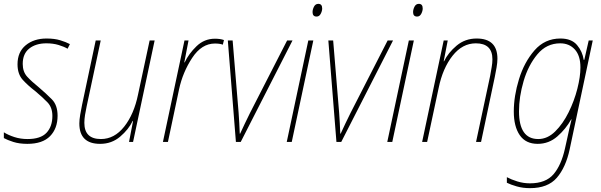

<svg xmlns="http://www.w3.org/2000/svg" viewBox="-22 -737 3121 997"><path d="M120 10Q199 10 238 -30Q277 -70 277 -136Q277 -191 247.5 -221Q218 -251 178 -285Q143 -313 119.5 -338.5Q96 -364 96 -405Q96 -458 130 -485Q164 -512 219 -512Q254 -512 282 -503.5Q310 -495 329 -484L341 -508Q320 -519 290.5 -528Q261 -537 220 -537Q154 -537 111.5 -502Q69 -467 69 -403Q69 -352 96.5 -322Q124 -292 162 -263Q199 -232 224.5 -205.5Q250 -179 250 -135Q250 -80 219.5 -47.5Q189 -15 121 -15Q84 -15 52 -25.5Q20 -36 -2 -50V-20Q16 -10 47 0Q78 10 120 10Z M498 10Q558 10 602 -27.5Q646 -65 667 -109H669L648 0H669L781 -527H755L695 -247Q674 -144 623 -79.5Q572 -15 502 -15Q416 -15 416 -99Q416 -118 419.5 -140Q423 -162 428 -185L501 -527H475L404 -192Q399 -168 394.5 -141.5Q390 -115 390 -96Q390 10 498 10Z M824 0H850L908 -274Q927 -362 976 -436.5Q1025 -511 1094 -511Q1120 -511 1135 -505L1141 -529Q1122 -536 1094 -536Q1039 -536 998.5 -497Q958 -458 937 -413H935L957 -527H936Z M1203 0H1228L1497 -527H1469L1276 -150Q1261 -120 1249 -94.5Q1237 -69 1225 -43H1223Q1222 -72 1220.5 -97Q1219 -122 1217 -152L1186 -527H1161Z M1622 -651Q1636 -651 1643.5 -665.5Q1651 -680 1651 -693Q1651 -717 1631 -717Q1616 -717 1608.5 -702.5Q1601 -688 1601 -674Q1601 -651 1622 -651ZM1467 0H1493L1605 -527H1579Z M1725 0H1750L2019 -527H1991L1798 -150Q1783 -120 1771 -94.5Q1759 -69 1747 -43H1745Q1744 -72 1742.5 -97Q1741 -122 1739 -152L1708 -527H1683Z M2144 -651Q2158 -651 2165.5 -665.5Q2173 -680 2173 -693Q2173 -717 2153 -717Q2138 -717 2130.5 -702.5Q2123 -688 2123 -674Q2123 -651 2144 -651ZM1989 0H2015L2127 -527H2101Z M2170 0H2196L2256 -281Q2277 -383 2328 -447.5Q2379 -512 2449 -512Q2535 -512 2535 -429Q2535 -410 2531 -387.5Q2527 -365 2523 -342L2450 0H2476L2547 -336Q2552 -360 2556.5 -386.5Q2561 -413 2561 -432Q2561 -537 2453 -537Q2393 -537 2349 -500Q2305 -463 2284 -419H2282L2303 -527H2282Z M2730 240Q2823 240 2869.5 186Q2916 132 2936 39L3056 -527H3035L3012 -426H3009Q3003 -469 2974.5 -503Q2946 -537 2888 -537Q2807 -537 2753.5 -475.5Q2700 -414 2673 -326Q2646 -238 2646 -158Q2646 -80 2677 -35Q2708 10 2770 10Q2828 10 2872 -28.5Q2916 -67 2944 -117H2946Q2940 -94 2934 -67Q2928 -40 2924 -21L2912 33Q2893 120 2852.5 167.5Q2812 215 2730 215Q2696 215 2664 205Q2632 195 2610 183V212Q2630 222 2661.5 231Q2693 240 2730 240ZM2773 -15Q2673 -15 2673 -159Q2673 -234 2697 -316Q2721 -398 2768.5 -455Q2816 -512 2887 -512Q2934 -512 2963 -480Q2992 -448 2992 -387Q2992 -339 2976 -276Q2960 -213 2930.5 -153.5Q2901 -94 2861 -54.5Q2821 -15 2773 -15Z"/></svg>

Font: Noto Sans UI SemiCondensed Thin
Style: Italic
Weight: 250
Width: 4
Italic angle: -12°
Designer: Monotype Design Team
Foundry: Monotype Imaging Inc.
Version: Version 1.901